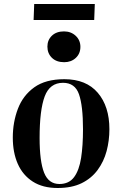

<svg xmlns="http://www.w3.org/2000/svg" viewBox="-20 -926 611 960"><path d="M268 14Q194 14 144 -18Q94 -50 69 -106.5Q44 -163 44 -238Q44 -315 69.5 -382Q95 -449 151.5 -489.5Q208 -530 302 -530Q411 -530 469 -462Q527 -394 527 -280Q527 -223 513 -170.5Q499 -118 468 -76Q437 -34 388 -10Q339 14 268 14ZM277 -6Q325 -6 350.5 -40.5Q376 -75 385.5 -136.5Q395 -198 395 -280Q395 -397 375 -454.5Q355 -512 295 -512Q229 -512 203.5 -444Q178 -376 178 -236Q178 -119 200.5 -62.5Q223 -6 277 -6ZM217 -693Q217 -726 239.5 -747.5Q262 -769 300 -769Q335 -769 358.5 -747Q382 -725 382 -692Q382 -658 359 -636.5Q336 -615 301 -615Q262 -615 239.5 -637Q217 -659 217 -693ZM151 -906H454L451 -826H148Z"/></svg>

Font: Literata 72pt SemiBold
Style: Italic
Weight: 600
Italic angle: -2°
Designer: Latin by Veronika Burian and Jose Scaglione. Greek by Irene Vlachou. Cyrillic by Vera Evstafieva
Foundry: TypeTogether
Version: Version 3.002